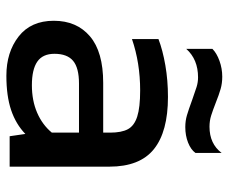

<svg xmlns="http://www.w3.org/2000/svg" viewBox="-76 -614 700 587"><g transform="rotate(90 273.5 -320.0)"><path d="M285 -558Q260 -567 245.5 -571.5Q231 -576 216 -576Q161 -576 129 -540V-620Q142 -633 165.5 -641.5Q189 -650 214 -650Q234 -650 251.5 -645Q269 -640 294 -630Q317 -621 333 -616Q349 -611 367 -611Q419 -611 447 -648V-568Q437 -554 415.5 -545.5Q394 -537 368 -537Q349 -537 332 -542Q315 -547 285 -558ZM43 -135Q43 -205 90.5 -245.5Q138 -286 233 -286H385V-307Q385 -342 374.5 -361.5Q364 -381 336 -390Q308 -399 256 -399Q172 -399 99 -374V-455Q133 -468 179 -476Q225 -484 276 -484Q382 -484 435.5 -441Q489 -398 489 -305V0H396L389 -48Q359 -19 316 -4.5Q273 10 211 10Q139 10 91 -27.5Q43 -65 43 -135ZM385 -129V-212H235Q187 -212 165.5 -194Q144 -176 144 -137Q144 -101 168 -84.5Q192 -68 240 -68Q287 -68 324 -84Q361 -100 385 -129Z"/></g></svg>

Font: Kanit
Style: Regular
Weight: 400
Designer: Katatrad Team
Foundry: Cadson Demak
Version: Version 1.001